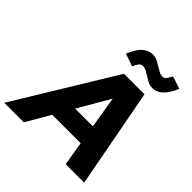

<svg xmlns="http://www.w3.org/2000/svg" viewBox="-302 -1103 1278 1278"><g transform="rotate(45 337.5 -463.5)"><path d="M0 0ZM-63 0 364 -700H557L689 0H515L487 -169H219L121 0ZM298 -306H465L428 -530ZM367 -773Q344 -781 322.5 -788.5Q301 -796 278 -804Q304 -867 336 -897Q368 -927 409 -927Q432 -927 451.5 -917.5Q471 -908 488.5 -897Q506 -886 523.5 -876.5Q541 -867 559 -867Q573 -867 583 -878.5Q593 -890 607 -919Q629 -911 651 -904Q673 -897 695 -889Q669 -827 637 -796.5Q605 -766 564 -766Q540 -766 521.5 -775.5Q503 -785 486 -796Q469 -807 452 -816.5Q435 -826 414 -826Q400 -826 389 -812.5Q378 -799 367 -773Z"/></g></svg>

Font: Rosa Sans Black
Style: Italic
Weight: 900
Italic angle: -12°
Designer: Pentagram / MCKL
Foundry: Pentagram / MCKL
Version: Version 1.005;September 16, 2019;FontCreator 11.5.0.2425 64-